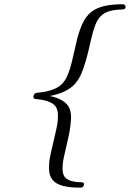

<svg xmlns="http://www.w3.org/2000/svg" viewBox="-20 -760 604 893"><path d="M146.5 -299.3Q138.7 -299.8 136.7 -304.7Q135.3 -306.6 135.3 -309.6Q135.3 -311.5 135.7 -314Q136.2 -315.9 137.7 -318.4Q141.1 -327.1 152.8 -328.6Q228.5 -335 262.7 -364.3Q282.7 -381.8 294.9 -411.6Q307.1 -441.4 313.5 -469.2L337.4 -572.8Q345.7 -607.9 361.3 -645.3Q377 -682.6 404.8 -704.6Q449.2 -740.2 548.8 -740.2Q558.6 -740.2 561.5 -735.8Q564 -730.5 564 -726.6Q564 -725.1 563.5 -723.6Q561.5 -715.8 546.9 -715.8Q481.9 -714.8 453.1 -689Q434.1 -672.9 423.1 -643.3Q412.1 -613.8 406.2 -587.9L390.1 -518.1Q381.3 -480.5 366.2 -437.3Q351.1 -394 327.6 -368.7Q290.5 -328.6 211.9 -313.5Q283.2 -298.3 302.2 -258.3Q310.5 -240.2 310.5 -213.4Q310.5 -202.1 307.4 -174.6Q304.2 -147 295.4 -108.9L279.3 -39.1Q271 -3.9 271 20.5Q271 22 271 22.9Q271 48.3 279.8 61.5Q297.4 86.9 361.3 87.9Q369.1 87.9 370.6 95.2Q371.1 98.1 370.1 101.1Q369.1 105 365.7 108.9Q361.3 112.8 352.1 112.8Q253.4 112.8 224.6 77.1Q208 56.6 208 23.4Q208 20.5 208.7 0.7Q209.5 -19 217.8 -54.7L241.7 -157.7Q248 -185.5 248.8 -202.4Q249.5 -219.2 249.5 -222.7Q249.5 -248 239.3 -264.2Q226.1 -281.7 199.5 -289.6Q172.9 -297.4 146.5 -299.3Z"/></svg>

Font: Caudex
Style: Italic
Weight: 400
Italic angle: -13°
Version: Version 1.04